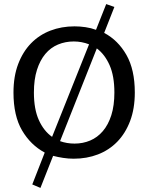

<svg xmlns="http://www.w3.org/2000/svg" viewBox="-20 -768 726 940"><path d="M500 -748 540 -734 490 -607Q558 -571 599 -499Q640 -427 640 -315Q640 -236 617 -175.5Q594 -115 554 -74Q514 -33 459.5 -12Q405 9 341 9Q315 9 289 5Q263 1 240 -5L178 152L138 135L199 -21Q130 -58 88 -129.5Q46 -201 46 -315Q46 -394 69 -454.5Q92 -515 132 -556Q172 -597 226.5 -618Q281 -639 345 -639Q371 -639 398.5 -635Q426 -631 450 -622ZM146 -315Q146 -234 170 -180.5Q194 -127 235 -98L416 -551Q380 -565 341 -565Q300 -565 264 -550Q228 -535 202 -504Q176 -473 161 -426Q146 -379 146 -315ZM345 -65Q386 -65 421.5 -80Q457 -95 483.5 -126Q510 -157 525 -204Q540 -251 540 -315Q540 -396 516.5 -449Q493 -502 454 -531L274 -77Q307 -65 345 -65Z"/></svg>

Font: Mukta
Style: Regular
Weight: 400
Designer: Girish Dalvi and Yashodeep Gholap
Foundry: Ek Type
Version: Version 2.538;PS 1.001;hotconv 16.6.51;makeotf.lib2.5.65220;